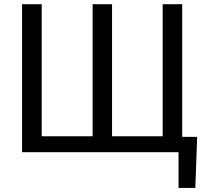

<svg xmlns="http://www.w3.org/2000/svg" viewBox="-20 -731 1009 922"><path d="M180.2 -710.9V-76.7H424.8V-710.9H518.1V-76.7H761.2V-710.9H855V-73.7H926.8L918 171.4H837.4V0H85.9V-710.9Z"/></svg>

Font: MAUL
Style: Regular
Weight: 400
Designer: MAUL
Version: Version 1.0; 2020; ttfautohint (v1.8.3)